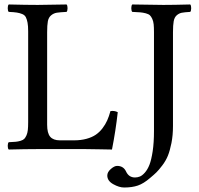

<svg xmlns="http://www.w3.org/2000/svg" viewBox="-20 -667 890 859"><path d="M361.8 0H148.9Q93.3 0 19 2Q14.6 -2.4 14.6 -14.4Q14.6 -26.4 19 -30.8Q39.1 -31.7 50 -32.7Q61 -33.7 72.3 -37.1Q83.5 -40.5 88.9 -46.1Q94.2 -51.8 98.6 -61.8Q103 -71.8 104.5 -85.4Q106 -99.1 106 -120.1V-526.9Q106 -550.8 103.3 -565.4Q100.6 -580.1 95.7 -589.8Q90.8 -599.6 79.3 -604.2Q67.9 -608.9 55.2 -610.8Q42.5 -612.8 19 -613.8Q14.6 -618.2 14.6 -630.4Q14.6 -642.6 19 -647Q99.1 -645 148.9 -645Q188 -645 277.8 -647Q282.2 -642.6 282.2 -630.4Q282.2 -618.2 277.8 -613.8Q248 -612.3 234.1 -610.1Q220.2 -607.9 208.7 -598.4Q197.3 -588.9 194.1 -571.8Q190.9 -554.7 190.9 -522.9V-108.9Q190.9 -71.3 204.6 -55.2Q218.3 -39.1 248 -39.1H311Q341.8 -39.1 366.7 -45.9Q391.6 -52.7 408.4 -64.2Q425.3 -75.7 438.5 -93Q451.7 -110.4 459.7 -128.4Q467.8 -146.5 474.1 -169.9Q491.7 -172.9 506.8 -165Q497.6 -82 481 2Q479 2 428.2 1Q377.4 0 361.8 0ZM753.9 -522.9V-103Q753.9 -62 747.1 -27.3Q740.2 7.3 731.2 29.5Q722.2 51.8 706.3 72.8Q690.4 93.8 679.9 104Q669.4 114.3 651.9 128.9Q622.6 154.3 596.7 163.1Q570.8 171.9 535.2 171.9Q513.2 171.9 486.6 157Q460 142.1 460 118.2Q460 103 475.8 89.1Q491.7 75.2 503.9 75.2Q532.2 75.2 543.9 100.1Q556.2 127 584 127Q595.2 127 605.7 122.8Q616.2 118.7 628.2 105.2Q640.1 91.8 648.7 70.1Q657.2 48.3 663.1 9.5Q668.9 -29.3 668.9 -81.1V-522.9Q668.9 -544.4 667.5 -558.3Q666 -572.3 661.1 -582.8Q656.2 -593.3 650.6 -598.6Q645 -604 632.3 -607.4Q619.6 -610.8 607.2 -611.8Q594.7 -612.8 571.8 -613.8Q567.4 -618.2 567.4 -630.4Q567.4 -642.6 571.8 -647Q671.4 -645 710.9 -645Q754.9 -645 831.1 -647Q835.4 -642.6 835.4 -630.4Q835.4 -618.2 831.1 -613.8Q805.2 -612.3 793 -609.9Q780.8 -607.4 770.5 -598.4Q760.3 -589.4 757.1 -572Q753.9 -554.7 753.9 -522.9Z"/></svg>

Font: Common Serif
Style: Regular
Weight: 400
Designer: Philipp H. Poll, Khaled Hosny
Foundry: Stefan Peev, Context Ltd.
Version: Version 1.026